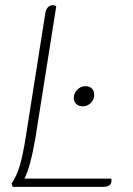

<svg xmlns="http://www.w3.org/2000/svg" viewBox="-20 -724 515 744"><path d="M412 -24Q412 0 380 0H29L25 -13Q45 -43 56.5 -81.5Q68 -120 79 -188L155 -669Q157 -686 165 -695Q173 -704 186 -704Q191 -704 198 -700L117 -188Q98 -78 75 -32H411Q412 -29 412 -24ZM266 -344Q266 -363 279.5 -376.5Q293 -390 312 -390Q327 -390 336 -381Q345 -372 345 -357Q345 -338 332 -325Q319 -312 300 -312Q285 -312 275.5 -321Q266 -330 266 -344Z"/></svg>

Font: Thasadith
Style: Italic
Weight: 400
Italic angle: -9°
Designer: Cadson Demak Co.,Ltd.
Foundry: Cadson Demak Co.,Ltd.
Version: Version 1.000; ttfautohint (v1.6)